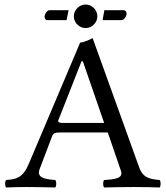

<svg xmlns="http://www.w3.org/2000/svg" viewBox="-20 -826 735 848"><path d="M155 -79 210 -224C215 -237 221 -241 245 -241H456L514 -72C526 -38 488 -34 440 -31C434 -25 434 -4 440 2C477 1 532 0 571 0C612 0 650 1 685 2C691 -4 691 -25 685 -31C646 -35 612 -38 595 -86L389 -658C374 -649 347 -638 334 -638L107 -102C81 -40 51 -34 7 -31C1 -25 1 -4 7 2C33 1 66 0 96 0C137 0 187 1 224 2C230 -4 230 -25 224 -31C186 -34 139 -38 155 -79ZM263 -283C241 -283 234 -286 238 -296L340 -555H346L440 -283ZM306 -754C306 -726 330 -702 358 -702C386 -702 410 -726 410 -754C410 -782 386 -806 358 -806C330 -806 306 -782 306 -754ZM441 -781 433 -737H516C528 -737 539 -754 539 -766C539 -773 535 -781 525 -781ZM274 -737 283 -781H199C187 -781 177 -763 177 -752C177 -745 180 -737 189 -737Z"/></svg>

Font: Libertinus Serif
Style: Regular
Weight: 400
Designer: Philipp H. Poll, Khaled Hosny
Foundry: Caleb Maclennan
Version: Version 7.050;RELEASE